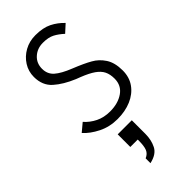

<svg xmlns="http://www.w3.org/2000/svg" viewBox="-304 -724 1098 1098"><g transform="rotate(-45 245.0 -174.5)"><path d="M240 6Q176 6 123 -20.5Q70 -47 38 -83L87 -124Q114 -93 152.5 -74Q191 -55 240 -55Q305 -55 348 -85Q391 -115 391 -170Q391 -205 379 -229.5Q367 -254 338.5 -274Q310 -294 259 -314L233 -324Q161 -354 116 -394Q71 -434 71 -503Q71 -548 94.5 -585Q118 -622 157.5 -644Q197 -666 246 -666Q307 -666 347 -646Q387 -626 418 -593L372 -551Q345 -576 317.5 -590.5Q290 -605 246 -605Q200 -605 168.5 -576.5Q137 -548 137 -503Q137 -460 167 -433.5Q197 -407 260 -382Q295 -368 322 -355.5Q349 -343 368 -332Q406 -311 431.5 -272Q457 -233 457 -170Q457 -115 428.5 -75.5Q400 -36 351 -15Q302 6 240 6ZM194 278Q220 267 229 244.5Q238 222 238 178V170H178V68H292V178Q292 227 272.5 265.5Q253 304 194 317Z"/></g></svg>

Font: Lil Grotesk
Style: Regular
Weight: 400
Designer: Bastien Sozeau
Foundry: NBR — Bastien Sozeau
Version: Version 4.002; ttfautohint (v1.8.4.7-5d5b)